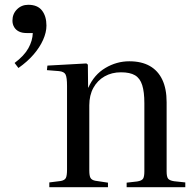

<svg xmlns="http://www.w3.org/2000/svg" viewBox="-20 -782 820 802"><path d="M186 0V-20L234 -26Q250 -29 255 -38.5Q260 -48 260 -74V-423Q260 -458 254 -470.5Q248 -483 226 -485L176 -489L178 -508L341 -517L347 -512L348 -416H349Q373 -470 420 -498Q467 -526 520 -526Q571 -526 605.5 -506.5Q640 -487 658 -449Q676 -411 676 -355V-66Q676 -44 682 -36Q688 -28 707 -25L754 -20V0H509V-19L553 -24Q572 -27 577.5 -35.5Q583 -44 583 -66V-351Q583 -398 574 -426.5Q565 -455 544 -467.5Q523 -480 485 -480Q447 -480 417 -463Q387 -446 370 -415Q353 -384 353 -342V-70Q353 -48 358 -39Q363 -30 378 -27L431 -19V0ZM57 -498 41 -519Q81 -549 98.5 -580.5Q116 -612 117 -644H91Q72 -644 59 -650.5Q46 -657 39 -669Q32 -681 32 -696Q32 -724 51 -743Q70 -762 98 -762Q137 -762 155.5 -738Q174 -714 174 -675Q174 -647 160 -615.5Q146 -584 120 -554Q94 -524 57 -498Z"/></svg>

Font: Literata 60pt
Style: Regular
Weight: 400
Designer: Latin by Veronika Burian and Jose Scaglione. Greek by Irene Vlachou. Cyrillic by Vera Evstafieva.
Foundry: TypeTogether
Version: Version 3.002